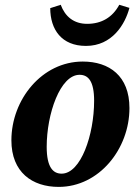

<svg xmlns="http://www.w3.org/2000/svg" viewBox="-20 -751 573 787"><path d="M220.6 15.1C386.7 15.1 510.6 -141.1 510.6 -308C510.6 -439.6 428.2 -498.7 319.2 -498.7C152.1 -498.7 26.7 -343 26.7 -175.9C26.7 -44.7 112.1 15.1 220.6 15.1ZM232.6 -39.2C198.1 -39.2 171.4 -64.3 171.4 -149.2C171.4 -284.6 226.8 -444.4 306.1 -444.4C341.4 -444.4 365.8 -418.9 365.8 -338.1C365.8 -198.4 311.3 -39.2 232.6 -39.2ZM332.4 -562.8C439.8 -562.8 492.8 -651.4 510.5 -718.7L468.9 -731.4C441.2 -679.9 396.3 -653.3 337.2 -653.3C282.6 -653.3 246.9 -683 228.9 -731.4L185.9 -717.6C186.2 -629.7 232.5 -562.8 332.4 -562.8Z"/></svg>

Font: Source Serif 4 Variable
Style: Italic
Weight: 400
Italic angle: -12°
Designer: Frank Grießhammer
Foundry: Adobe Systems Incorporated
Version: Version 4.004;hotconv 1.0.116;makeotfexe 2.5.65601